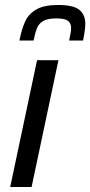

<svg xmlns="http://www.w3.org/2000/svg" viewBox="-20 -752 363 772"><path d="M21 0 129 -510H215L107 0ZM323 -656Q323 -634 314 -589H258Q259 -595 262.5 -611.5Q266 -628 266 -638Q266 -659 253 -668.5Q240 -678 206 -678Q172 -678 154.5 -668Q137 -658 129.5 -640.5Q122 -623 115 -589H58Q68 -638 82 -667.5Q96 -697 127 -714.5Q158 -732 214 -732Q275 -732 299 -712.5Q323 -693 323 -656Z"/></svg>

Font: Saira Semi Condensed
Style: Italic
Weight: 400
Width: 4
Italic angle: -12°
Designer: Hector Gatti with collaboration of the Omnibus-Type team
Foundry: Omnibus-Type
Version: Version 1.001; ttfautohint (v1.8)